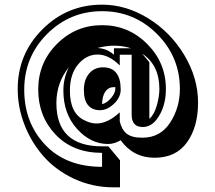

<svg xmlns="http://www.w3.org/2000/svg" viewBox="-20 -732 924 824"><path d="M252 -343Q252 -398 276 -444Q222 -377 222 -290Q222 -104 418 -104H445L495 -44V72H468Q377 72 298.5 35.5Q220 -1 167.5 -60.5Q115 -120 85.5 -195.5Q56 -271 56 -350Q56 -500 162 -606Q268 -712 418 -712Q521 -712 616.5 -653Q712 -594 771 -495.5Q830 -397 830 -292Q830 -187 782.5 -121Q735 -55 643.5 -55Q552 -55 498 -130Q470 -114 444 -114Q369 -114 310.5 -179Q252 -244 252 -343ZM418 -16V-76Q293 -76 218.5 -154.5Q144 -233 144 -348Q144 -463 224.5 -543.5Q305 -624 418 -624Q531 -624 611.5 -543.5Q692 -463 692 -350Q692 -270 651 -218Q627 -187 592 -187Q545 -187 545 -240V-497H494V-451Q447 -498 399 -498Q351 -498 315.5 -456Q280 -414 280 -343Q280 -245 342 -216Q369 -202 394 -202Q442 -202 494 -250V-211Q502 -176 523.5 -158.5Q545 -141 591 -141Q668 -141 710 -205.5Q752 -270 752 -350Q752 -488 654 -586Q556 -684 418 -684Q280 -684 182 -586Q84 -488 84 -347Q84 -206 173.5 -111Q263 -16 418 -16ZM422 -443Q498 -443 498 -347Q498 -314 469 -286.5Q440 -259 408.5 -259Q377 -259 358.5 -280Q340 -301 340 -345.5Q340 -390 362.5 -416.5Q385 -443 422 -443ZM664 -350Q664 -453 590 -502L621 -465V-222Q642 -240 653 -279.5Q664 -319 664 -350ZM475 -352V-358H467Q446 -358 432.5 -339.5Q419 -321 418 -285Q439 -290 457 -311.5Q475 -333 475 -352ZM469 -525H542Q506 -536 470.5 -536Q435 -536 398 -526Q439 -524 469 -497Z"/></svg>

Font: Ewert
Style: Regular
Weight: 400
Designer: Johan Kallas, Mihkel Virkus
Foundry: Johan Kallas, Mihkel Virkus
Version: Version 1.001